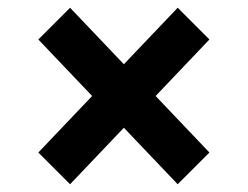

<svg xmlns="http://www.w3.org/2000/svg" viewBox="-20 -547 640 496"><path d="M439 -71 300 -217 161 -71 79 -153 218 -299 79 -445 161 -527 300 -381 439 -527 521 -445 382 -299 521 -153Z"/></svg>

Font: IBM Plex Sans Var
Style: Regular
Weight: 400
Designer: Mike Abbink, Paul van der Laan, Pieter van Rosmalen
Foundry: Bold Monday
Version: Version 3.000